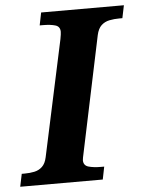

<svg xmlns="http://www.w3.org/2000/svg" viewBox="-75 -756 599 798"><g transform="rotate(-5 224.5 -357.0)"><path d="M-23 0 -12 -53H1Q22 -53 41 -57Q60 -61 73.7 -74Q87.5 -87 93 -113L197 -597Q199 -607 200 -615.2Q201 -623.4 201 -627Q201 -649.1 181 -655Q161 -661 129 -661H116L126.7 -714H472L461 -661H448.2Q426.5 -661 406.7 -657Q387 -653 373 -640Q359 -627 353 -600L250 -110Q249 -105.1 247.5 -98.1Q246 -91.1 246 -87Q246 -65 266.8 -59Q287.6 -53 319 -53H332L321.4 0Z"/></g></svg>

Font: Noto Serif
Style: Italic
Weight: 400
Italic angle: -12°
Designer: Monotype Design Team
Foundry: Monotype Imaging Inc.
Version: Version 2.013